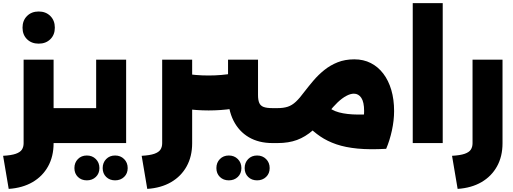

<svg xmlns="http://www.w3.org/2000/svg" viewBox="-20 -921 3305 1236"><path d="M283 0V-225H440V0ZM0 82Q53 79 81.5 69Q110 59 121 42Q132 25 132 1V-537H325V1Q325 86 289.5 150Q254 214 189.5 251.5Q125 289 36 295ZM440 0V-225Q448 -225 454 -194.5Q460 -164 460 -114Q460 -62 454 -31Q448 0 440 0ZM229 -640Q183 -640 154 -668.5Q125 -697 125 -743Q125 -789 154 -818Q183 -847 229 -847Q275 -847 304 -818Q333 -789 333 -743Q333 -697 304 -668.5Q275 -640 229 -640Z M599 -537H792V0H440V-225H599ZM440 0Q432 0 426 -31Q420 -62 420 -114Q420 -164 426 -194.5Q432 -225 440 -225ZM721 240Q686 240 663.5 218Q641 196 641 161Q641 126 663.5 103Q686 80 721 80Q756 80 779 103Q802 126 802 161Q802 196 779 218Q756 240 721 240ZM539 240Q504 240 481.5 218Q459 196 459 161Q459 126 481.5 103Q504 80 539 80Q574 80 597 103Q620 126 620 161Q620 196 597 218Q574 240 539 240Z M1767 0V-225Q1775 -225 1781 -194.5Q1787 -164 1787 -114Q1787 -62 1781 -31Q1775 0 1767 0ZM1734 0Q1646 0 1582 -37.5Q1518 -75 1483 -144.5Q1448 -214 1448 -309V-537H1641V-309Q1641 -277 1649 -258.5Q1657 -240 1677 -232.5Q1697 -225 1734 -225H1767V0ZM1323 -210Q1244 -210 1169 -221Q1094 -232 1024 -253V-486Q1086 -461 1163.5 -448Q1241 -435 1323 -435Q1406 -435 1481.5 -448.5Q1557 -462 1621 -488V-253Q1551 -232 1476.5 -221Q1402 -210 1323 -210ZM892 82Q945 79 973.5 69Q1002 59 1013 42Q1024 25 1024 1V-537H1217V1Q1217 86 1181.5 150Q1146 214 1081.5 251.5Q1017 289 928 295ZM1635 240Q1600 240 1577.5 218Q1555 196 1555 161Q1555 126 1577.5 103Q1600 80 1635 80Q1670 80 1693 103Q1716 126 1716 161Q1716 196 1693 218Q1670 240 1635 240ZM1453 240Q1418 240 1395.5 218Q1373 196 1373 161Q1373 126 1395.5 103Q1418 80 1453 80Q1488 80 1511 103Q1534 126 1534 161Q1534 196 1511 218Q1488 240 1453 240Z M1767 0V-225Q1805 -225 1832.5 -234Q1860 -243 1885 -266.5Q1910 -290 1940 -331Q1967 -366 1998 -402.5Q2029 -439 2067.5 -470Q2106 -501 2153.5 -520Q2201 -539 2261 -539Q2320 -539 2367 -515Q2414 -491 2447.5 -447Q2481 -403 2499 -342Q2517 -281 2517 -206Q2517 -146 2503 -81.5Q2489 -17 2466 37L2277 -33Q2300 -73 2312 -117Q2324 -161 2324 -206Q2324 -264 2306 -291Q2288 -318 2258 -318Q2236 -318 2209 -303.5Q2182 -289 2153 -261.5Q2124 -234 2094 -195Q2043 -125 1994.5 -82.5Q1946 -40 1892 -20Q1838 0 1767 0ZM2455 -188 2466 37Q2360 43 2282 35.5Q2204 28 2145.5 8Q2087 -12 2041.5 -43Q1996 -74 1957 -115L2080 -244Q2112 -211 2162.5 -197.5Q2213 -184 2285 -183.5Q2357 -183 2455 -188ZM1767 0Q1759 0 1753 -31Q1747 -62 1747 -114Q1747 -164 1753 -194.5Q1759 -225 1767 -225Z M2637 0V-901H2830V0Z M2890 82Q2943 79 2971.5 69Q3000 59 3011 42Q3022 25 3022 1V-537H3215V1Q3215 86 3179.5 150Q3144 214 3079.5 251.5Q3015 289 2926 295Z"/></svg>

Font: Alexandria Black
Style: Regular
Weight: 900
Designer: Mohamed Gaber
Foundry: Kief Type Foundry
Version: Version 5.100